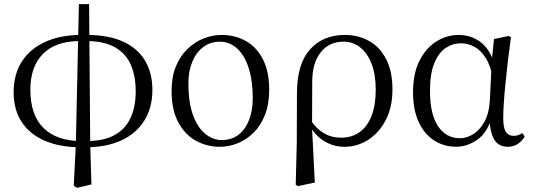

<svg xmlns="http://www.w3.org/2000/svg" viewBox="-20 -701 2599 936"><path d="M339.6 204.1 349.7 2.7 364.6 -680.9H414.3L419.9 2.6L425.7 198.1L355.1 214.8ZM372.9 16.9Q273.6 16.9 200.3 -14Q126.9 -44.9 86.7 -104.8Q46.5 -164.6 46.5 -251.7Q46.5 -339 86.9 -401.5Q127.4 -464 201.7 -497.4Q276 -530.8 377.1 -530.8L372.2 -501.1Q251.1 -501.1 189.5 -438.4Q128 -375.8 128 -264.4Q128 -138.5 193.2 -75.9Q258.5 -13.3 376.8 -13.3ZM398.3 16.9 401.6 -13.3Q485.2 -13.3 538.1 -42.3Q591 -71.4 616.3 -126Q641.6 -180.5 641.6 -254.8Q641.6 -331.1 617.4 -386Q593.3 -440.9 539.6 -471Q485.9 -501.1 397 -501.1L401.1 -530.8Q508.8 -530.8 580.2 -498.1Q651.6 -465.4 687.3 -405.1Q722.9 -344.8 722.9 -262.9Q722.9 -175.9 683.3 -112.8Q643.6 -49.8 571 -16.4Q498.4 16.9 398.3 16.9Z M1051.1 14.6Q989.7 14.6 936.2 -14.3Q882.7 -43.3 849.6 -103.8Q816.5 -164.4 816.5 -258Q816.5 -325.8 837.2 -376.7Q857.9 -427.5 893.1 -461.6Q928.4 -495.8 971.7 -513.2Q1014.9 -530.6 1059.5 -530.6Q1127.5 -530.6 1179.9 -500.3Q1232.4 -470 1262.4 -410.5Q1292.3 -351.1 1292.3 -263.4Q1292.3 -193 1271.6 -140.7Q1250.9 -88.3 1216.1 -53.9Q1181.2 -19.4 1138.3 -2.4Q1095.5 14.6 1051.1 14.6ZM1061 -18.2Q1110 -18.2 1143.6 -44.9Q1177.2 -71.6 1194.7 -117.6Q1212.2 -163.6 1212.2 -220.9Q1212.2 -306 1192.6 -368.1Q1173.1 -430.2 1136.7 -464Q1100.4 -497.8 1050.8 -497.8Q1006.4 -497.8 971.7 -472.2Q937 -446.7 917.7 -400.7Q898.4 -354.8 898.4 -294.9Q898.4 -200.6 921.3 -139Q944.3 -77.4 981.6 -47.8Q1018.9 -18.2 1061 -18.2Z M1421.6 199.6 1426.8 -5.5 1427.6 -245.2Q1427.6 -388.7 1490.9 -459.6Q1554.3 -530.6 1661 -530.6Q1727.7 -530.6 1780.2 -500.8Q1832.7 -471 1862.9 -411.9Q1893.2 -352.7 1893.2 -264.3Q1893.2 -178.8 1860.7 -116.2Q1828.2 -53.6 1775.1 -19.5Q1722 14.6 1660.2 14.6Q1603.7 14.6 1557.5 -14.7Q1511.4 -44.1 1485.4 -97.7H1482L1495.8 -113.1Q1522.3 -73.6 1558.9 -51.7Q1595.6 -29.8 1642.7 -29.8Q1695.4 -29.8 1733.1 -56.9Q1770.8 -83.9 1791.3 -136.1Q1811.7 -188.2 1811.7 -263.1Q1811.7 -339.4 1790.8 -391.7Q1769.8 -443.9 1734.5 -471Q1699.2 -498 1655.3 -498Q1585.8 -498 1544.4 -447.1Q1503.1 -396.2 1502.1 -306.4L1501.3 -94.1L1500.8 -84.8L1514.7 188.8L1432.2 206.4Z M2203.8 14.4Q2143.7 14.4 2095.8 -16.7Q2047.9 -47.8 2020.7 -107.2Q1993.5 -166.5 1993.5 -250.6Q1993.5 -344.2 2025.6 -406.4Q2057.6 -468.5 2108.3 -499.6Q2159.1 -530.6 2215.2 -530.6Q2282.2 -530.6 2330.5 -489.4Q2378.8 -448.1 2398.7 -358.5H2406.3L2384.5 -312.6Q2372.5 -379.3 2348.1 -418.1Q2323.6 -456.9 2292.2 -473.4Q2260.8 -490 2226.7 -490Q2186.8 -490 2152.5 -467Q2118.2 -444 2097.2 -392.9Q2076.2 -341.7 2076.2 -257.8Q2076.2 -144.9 2115.3 -86Q2154.4 -27.2 2222.4 -27.2Q2254.3 -27.2 2286 -46.2Q2317.8 -65.2 2341.1 -106.4Q2364.3 -147.6 2368.1 -212.9L2377.4 -403.1L2388 -510.5L2460.8 -525.8L2470.8 -518.4Q2463.4 -466.9 2456.8 -410.4Q2450.2 -353.9 2444.7 -299.8Q2439.2 -245.7 2436.2 -200.8Q2433.2 -155.9 2433.2 -126.6Q2433.2 -76.9 2446.2 -57.8Q2459.2 -38.7 2483.6 -38.7Q2497.4 -38.7 2507.2 -42.6Q2517 -46.5 2526.5 -52L2537.8 -34.9Q2525.5 -13.4 2504.2 0.6Q2482.9 14.6 2455.4 14.6Q2413 14.6 2391.4 -17.4Q2369.8 -49.4 2365.1 -127.8L2377.9 -128.2Q2353.3 -50.9 2304.8 -18.3Q2256.4 14.4 2203.8 14.4Z"/></svg>

Font: Source Han Serif JP VF
Style: Regular
Weight: 250
Designer: Ryoko NISHIZUKA 西塚涼子 (kana & ideographs); Frank Grießhammer (Latin, Greek & Cyrillic); Wenlong ZHANG 张文龙 (bopomofo); San
Foundry: Adobe
Version: Version 2.001;hotconv 1.1.0;makeotfexe 2.6.0